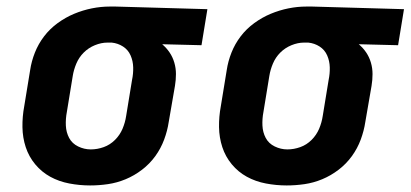

<svg xmlns="http://www.w3.org/2000/svg" viewBox="-20 -558 1253 586"><path d="M255 8Q223 8 191.5 2Q160 -4 133.5 -18.5Q107 -33 87.5 -56.5Q68 -80 58.5 -109Q49 -138 48.5 -170Q48 -202 54 -234L72 -344Q76 -371 86.5 -397.5Q97 -424 114.5 -447Q132 -470 156 -487.5Q180 -505 206.5 -516Q233 -527 260.5 -532.5Q288 -538 315 -538Q320 -538 324 -538Q328 -538 333 -538L613 -530L595 -420L475 -423Q488 -412 497.5 -398Q507 -384 512 -367Q517 -350 517 -332Q517 -314 514 -296L495 -186Q491 -159 481 -132Q471 -105 454 -81.5Q437 -58 413.5 -40Q390 -22 363.5 -11Q337 0 309.5 4Q282 8 255 8ZM257 -102Q277 -102 296.5 -109Q316 -116 331 -131Q346 -146 354 -165Q362 -184 365 -204L383 -314Q387 -333 386.5 -352.5Q386 -372 378.5 -389Q371 -406 355.5 -416Q340 -426 321 -428H315Q313 -428 311.5 -428Q310 -428 308 -428Q289 -428 269.5 -420Q250 -412 235.5 -397.5Q221 -383 213 -364Q205 -345 202 -326L184 -216Q180 -195 181 -174.5Q182 -154 191 -137Q200 -120 218.5 -111Q237 -102 257 -102Z M855 8Q823 8 791.5 2Q760 -4 733.5 -18.5Q707 -33 687.5 -56.5Q668 -80 658.5 -109Q649 -138 648.5 -170Q648 -202 654 -234L672 -344Q676 -371 686.5 -397.5Q697 -424 714.5 -447Q732 -470 756 -487.5Q780 -505 806.5 -516Q833 -527 860.5 -532.5Q888 -538 915 -538Q920 -538 924 -538Q928 -538 933 -538L1213 -530L1195 -420L1075 -423Q1088 -412 1097.5 -398Q1107 -384 1112 -367Q1117 -350 1117 -332Q1117 -314 1114 -296L1095 -186Q1091 -159 1081 -132Q1071 -105 1054 -81.5Q1037 -58 1013.5 -40Q990 -22 963.5 -11Q937 0 909.5 4Q882 8 855 8ZM857 -102Q877 -102 896.5 -109Q916 -116 931 -131Q946 -146 954 -165Q962 -184 965 -204L983 -314Q987 -333 986.5 -352.5Q986 -372 978.5 -389Q971 -406 955.5 -416Q940 -426 921 -428H915Q913 -428 911.5 -428Q910 -428 908 -428Q889 -428 869.5 -420Q850 -412 835.5 -397.5Q821 -383 813 -364Q805 -345 802 -326L784 -216Q780 -195 781 -174.5Q782 -154 791 -137Q800 -120 818.5 -111Q837 -102 857 -102Z"/></svg>

Font: Iosevka Curly XBdExObl
Style: Regular
Weight: 800
Width: 7
Italic angle: -9°
Monospace: yes
Designer: Belleve Invis
Foundry: Belleve Invis
Version: Version 11.1.0; ttfautohint (v1.8.3)